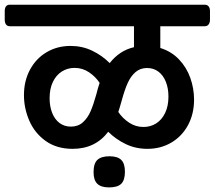

<svg xmlns="http://www.w3.org/2000/svg" viewBox="-50 -650 915 819"><path d="M0 0ZM845.7 -602.5V-565.9Q845.7 -553.2 839.8 -545.7Q834 -538.1 823.7 -538.1H633.8V-445.3Q681.2 -430.7 713.6 -396.5Q746.1 -362.3 762 -317.1Q777.8 -272 777.8 -225.1Q777.8 -164.1 752 -116.2Q726.1 -68.4 680.7 -41.7Q635.3 -15.1 579.1 -15.1Q528.8 -15.1 486.8 -35.2Q444.8 -55.2 411.6 -87.9Q356.4 -15.1 259.8 -15.1Q191.9 -15.1 145 -48.6Q98.1 -82 75.2 -134.8Q52.2 -187.5 52.2 -244.1Q52.2 -305.2 78.1 -353Q104 -400.9 149.2 -427.5Q194.3 -454.1 251 -454.1Q300.8 -454.1 343 -433.8Q385.3 -413.6 418 -380.9Q460 -434.6 521.5 -448.7V-538.1H-8.3Q-18.6 -538.1 -24.2 -545.4Q-29.8 -552.7 -29.8 -565.9V-602.5Q-29.8 -615.7 -24.4 -622.8Q-19 -629.9 -8.3 -629.9H823.7Q834 -629.9 839.8 -622.8Q845.7 -615.7 845.7 -602.5ZM361.3 -249Q367.2 -273.4 375 -296.4Q357.4 -323.2 329.6 -341.8Q301.8 -360.4 268.1 -360.4Q238.3 -360.4 214.1 -345.2Q189.9 -330.1 175.8 -301Q161.6 -272 161.6 -231Q161.6 -195.8 172.6 -168.2Q183.6 -140.6 204.1 -125.2Q224.6 -109.9 252.4 -109.9Q283.2 -109.9 303.7 -128.4Q324.2 -147 336.7 -176Q349.1 -205.1 361.3 -249ZM577.1 -359.9Q548.3 -359.9 528.1 -342.5Q507.8 -325.2 494.4 -295.2Q481 -265.1 468.8 -219.7Q460.4 -189.5 454.6 -172.4Q472.7 -145.5 500.5 -127Q528.3 -108.4 562 -108.4Q591.8 -108.4 616 -123.5Q640.1 -138.7 654.3 -168Q668.5 -197.3 668.5 -238.3Q668.5 -273.4 657.5 -301Q646.5 -328.6 626 -344.2Q605.5 -359.9 577.1 -359.9ZM349.1 84.5Q349.1 46.9 365.7 31.7Q382.3 16.6 417 16.6Q451.7 16.6 467.3 32.2Q482.9 47.9 482.9 82.5Q482.9 118.2 467.3 133.8Q451.7 149.4 415 149.4Q380.9 149.4 365 133.8Q349.1 118.2 349.1 84.5Z"/></svg>

Font: Jaldi
Style: Bold
Weight: 400
Designer: Pablo Cosgaya and Nicolas Silva
Foundry: Omnibus-Type
Version: Version 1.007